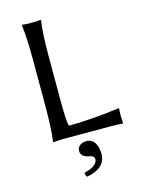

<svg xmlns="http://www.w3.org/2000/svg" viewBox="-129 -724 773 1028"><g transform="rotate(-15 257.5 -210.0)"><path d="M267.1 43Q311.5 43 324.7 94.2Q328.6 110.8 329.1 128.9Q329.1 199.7 246.6 222.7Q234.9 226.1 223.1 228Q215.3 219.2 214.8 204.1Q273.9 190.9 287.6 160.6Q289.6 155.3 290 150.9Q290 129.4 264.2 125.5Q261.2 125 258.8 125Q218.3 115.7 216.8 85.9Q216.8 56.6 247.6 45.9Q257.3 43 267.1 43ZM190.9 -444.8V-200.2Q190.9 -89.8 199.2 -61Q259.3 -61 329.6 -66.4Q399.9 -71.8 440.4 -77.6L481 -83L482.9 -79.1Q481 -63 481 -43.9Q481 -27.3 482.9 0L481 2.9Q456.5 0 420.9 0H147.9L96.2 2.9L95.2 0Q105 -68.4 105 -200.2V-444.8Q105 -573.7 95.2 -645L97.2 -647.9Q115.2 -645 147.9 -645Q181.6 -645 200.2 -647.9L201.2 -645Q190.9 -577.6 190.9 -444.8Z"/></g></svg>

Font: Linux Biolinum O
Style: Regular
Weight: 400
Designer: Philipp H. Poll
Foundry: Philipp H. Poll
Version: Version 1.0.4